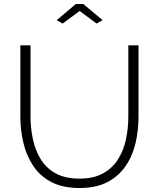

<svg xmlns="http://www.w3.org/2000/svg" viewBox="-20 -937 796 962"><path d="M379 5Q294 5 237 -25Q180 -55 146 -106.5Q112 -158 97 -222Q82 -286 82 -353V-710H133V-353Q133 -295 145 -239Q157 -183 184.5 -138.5Q212 -94 259.5 -68Q307 -42 378 -42Q450 -42 497.5 -69Q545 -96 572.5 -140.5Q600 -185 611.5 -240.5Q623 -296 623 -353V-710H674V-353Q674 -282 658.5 -217.5Q643 -153 608 -103Q573 -53 517 -24Q461 5 379 5ZM264 -836 360 -917H397L494 -836L464 -819L379 -882L294 -819Z"/></svg>

Font: Raleway Thin Light
Style: Regular
Weight: 300
Version: Version 4.026